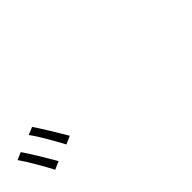

<svg xmlns="http://www.w3.org/2000/svg" viewBox="39 -1182 922 922"><g transform="rotate(-45 500.0 -721.0)"><path d="M54 -786 16 -770C41 -735 90 -651 111 -609L152 -627C129 -667 78 -752 54 -786ZM178 -833 139 -817C166 -782 212 -700 235 -657L276 -675C252 -716 202 -799 178 -833Z"/></g></svg>

Font: Noto Sans CJK KR Light
Style: Regular
Weight: 300
Designer: Ryoko NISHIZUKA (kana & ideographs); Paul D. Hunt (Latin, Greek & Cyrillic); Wenlong ZHANG (bopomofo); Sandoll Communica
Foundry: Adobe Systems Incorporated
Version: Version 1.004;PS 1.004;hotconv 1.0.82;makeotf.lib2.5.63406